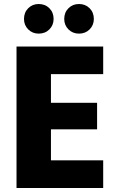

<svg xmlns="http://www.w3.org/2000/svg" viewBox="-20 -933 581 953"><path d="M461.9 -422.9V-291H232.9V-137.2H492.2V0H62V-702.1H492.2V-564.9H232.9V-422.9ZM99.1 -838.9Q99.1 -871.1 120.1 -892.1Q141.1 -913.1 171.9 -913.1Q204.1 -913.1 225.1 -892.1Q246.1 -871.1 246.1 -838.9Q246.1 -808.1 225.1 -787.1Q204.1 -766.1 171.9 -766.1Q141.1 -766.1 120.1 -787.1Q99.1 -808.1 99.1 -838.9ZM298.8 -838.9Q298.8 -871.1 319.8 -892.1Q340.8 -913.1 372.1 -913.1Q403.8 -913.1 424.8 -892.1Q445.8 -871.1 445.8 -838.9Q445.8 -808.1 424.8 -787.1Q403.8 -766.1 372.1 -766.1Q340.8 -766.1 319.8 -787.1Q298.8 -808.1 298.8 -838.9Z"/></svg>

Font: PoppinsZ
Style: Bold
Weight: 700
Designer: Ninad Kale (Devanagari), Jonny Pinhorn (Latin)
Foundry: Indian Type Foundry
Version: Version 3.002;FEAKit 1.0